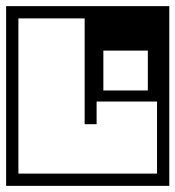

<svg xmlns="http://www.w3.org/2000/svg" viewBox="-40 -606 572 626"><path d="M-20 -188V-398H20Q20 -398 20 -382.2Q20 -366.5 20 -345.5Q20 -324.5 20 -308.8Q20 -293 20 -293Q20 -293 20 -293Q20 -293 20 -293Q20 -293 20 -293Q20 -293 20 -293Q20 -293 20 -277.2Q20 -261.5 20 -240.5Q20 -219.5 20 -203.8Q20 -188 20 -188ZM-20 -249H20Q20 -249 20 -228Q20 -207 20 -175.8Q20 -144.5 20 -113.2Q20 -82 20 -61Q20 -40 20 -40Q20 -40 20 -40Q20 -40 20 -40Q20 -40 20 -40Q20 -40 20 -40Q20 -40 20 -40Q20 -40 20 -40Q20 -40 20 -40Q20 -40 20 -40Q20 -40 20 -40Q20 -40 20 -40Q20 -40 20 -40Q20 -40 43.5 -40Q67 -40 101.5 -40Q136 -40 170.5 -40Q205 -40 228.5 -40Q252 -40 252 -40Q252 -30.5 252 -20.2Q252 -10 252 0Q252 0 252 0Q252 0 252 0Q252 0 252 0Q252 0 252 0Q252 0 252 0Q252 0 232.2 0Q212.5 0 181.8 0Q151 0 116 0Q81 0 50.2 0Q19.5 0 -0.2 0Q-20 0 -20 0Q-20 0 -20 0Q-20 0 -20 0Q-20 0 -20 0Q-20 0 -20 0Q-20 0 -20 -18Q-20 -36 -20 -64.2Q-20 -92.5 -20 -124.5Q-20 -156.5 -20 -184.8Q-20 -213 -20 -231Q-20 -249 -20 -249ZM512 -249Q512 -249 512 -231Q512 -213 512 -184.8Q512 -156.5 512 -124.5Q512 -92.5 512 -64.2Q512 -36 512 -18Q512 0 512 0Q512 0 512 0Q512 0 512 0Q512 0 512 0Q512 0 512 0Q512 0 492.2 0Q472.5 0 441.8 0Q411 0 376 0Q341 0 310.2 0Q279.5 0 259.8 0Q240 0 240 0Q240 0 240 0Q240 0 240 0Q240 0 240 0Q240 0 240 0Q240 0 240 0Q240 -10 240 -20.2Q240 -30.5 240 -40Q240 -40 263.5 -40Q287 -40 321.5 -40Q356 -40 390.5 -40Q425 -40 448.5 -40Q472 -40 472 -40Q472 -40 472 -40Q472 -40 472 -40Q472 -40 472 -40Q472 -40 472 -40Q472 -40 472 -40Q472 -40 472 -40Q472 -40 472 -40Q472 -40 472 -40Q472 -40 472 -40Q472 -40 472 -40Q472 -40 472 -40Q472 -40 472 -61Q472 -82 472 -113.2Q472 -144.5 472 -175.8Q472 -207 472 -228Q472 -249 472 -249ZM236 -475Q236 -496 236 -509.2Q236 -522.5 236 -530.2Q236 -538 236 -541.2Q236 -544.5 236 -545.2Q236 -546 236 -546Q236 -546 236 -546Q236 -546 236 -546Q236 -546 236 -546Q236 -546 236 -546Q236 -546 236 -546Q236 -546 236 -546Q236 -546 236 -546Q236 -546 214.2 -546Q192.5 -546 160.2 -546Q128 -546 95.8 -546Q63.5 -546 41.8 -546Q20 -546 20 -546Q20 -546 20 -546Q20 -546 20 -546Q20 -546 20 -546Q20 -546 20 -546Q20 -546 20 -546Q20 -546 20 -546V-357H-20V-586Q-20 -586 -20 -586Q-20 -586 -20 -586Q-20 -586 -20 -586Q-20 -586 -20 -586Q-20 -586 -20 -586Q-20 -586 -20 -586Q44.5 -586 89.2 -586Q134 -586 163 -586Q192 -586 208.2 -586Q224.5 -586 231.2 -586Q238 -586 239 -586Q239 -586 239 -586Q239 -586 239 -586Q239 -586 239 -586Q239 -586 239 -586Q239 -586 239 -586Q239 -586 239 -586Q240 -586 246.5 -586Q253 -586 266.2 -586Q279.5 -586 300.5 -586Q321.5 -586 351.2 -586Q381 -586 421 -586Q461 -586 512 -586Q512 -586 512 -586Q512 -586 512 -586Q512 -586 512 -586Q512 -586 512 -586Q512 -586 512 -586Q512 -586 512 -586Q512 -586 512 -586Q512 -586 512 -586V-175H472V-275Q472 -275 472 -275Q472 -275 472 -275Q472 -275 472 -275Q472 -275 472 -275Q472 -275 472 -275Q472 -275 472 -275Q472 -275 472 -275Q472 -275 472 -275Q472 -275 457.8 -275Q443.5 -275 421 -275Q398.5 -275 373.5 -275Q348.5 -275 326 -275Q303.5 -275 289.2 -275Q275 -275 275 -275Q275 -275 275 -267.5Q275 -260 275 -249Q275 -238 275 -227Q275 -216 275 -208.5Q275 -201 275 -201Q275 -201 275 -201Q275 -201 275 -201Q275 -201 275 -201Q275 -201 265.2 -201Q255.5 -201 245.8 -201Q236 -201 236 -201Q236 -201 236 -220.2Q236 -239.5 236 -270Q236 -300.5 236 -335Q236 -369.5 236 -400.8Q236 -432 236 -452.5Q236 -473 236 -475ZM297 -441Q297 -441 297 -441Q297 -441 297 -441Q297 -407.5 297 -394.5Q297 -381.5 297 -377Q297 -372.5 297 -358.8Q297 -345 297 -311Q297 -311 297 -311Q297 -311 297 -311Q318 -311 338.2 -311Q358.5 -311 362 -311Q364.5 -311 378.8 -311Q393 -311 410.8 -311Q428.5 -311 442 -311Q442 -311 442 -311Q442 -311 442 -311Q442 -345 442 -358.8Q442 -372.5 442 -377Q442 -381.5 442 -394.5Q442 -407.5 442 -441Q442 -441 442 -441Q442 -441 442 -441Q428.5 -441 410.8 -441Q393 -441 378.8 -441Q364.5 -441 362 -441Q358.5 -441 338.2 -441Q318 -441 297 -441Z"/></svg>

Font: Honk
Style: Regular
Weight: 400
Designer: Noopur Datye & Yesha Goshar
Foundry: Ek Type
Version: Version 1.000